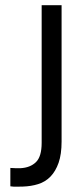

<svg xmlns="http://www.w3.org/2000/svg" viewBox="-20 -720 295 742"><path d="M20 -71V0C28.7 1.3 36.7 1.8 44 1.5C51.3 1.2 59.7 1 69 1C89.7 0.3 109.2 -2.8 127.5 -8.5C145.8 -14.2 161.7 -23.8 175 -37.5C188.3 -51.2 198.8 -69 206.5 -91C214.2 -113 218 -140.3 218 -173V-700H141V-168C141 -132.7 133.7 -107.8 119 -93.5C104.3 -79.2 84.3 -71.3 59 -70H40C33.3 -70 26.7 -70.3 20 -71Z"/></svg>

Font: SVN-Bebas Neue
Style: Regular
Weight: 400
Designer: Ryoichi Tsunekawa
Foundry: Ryoichi Tsunekawa
Version: Version 001.003